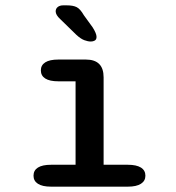

<svg xmlns="http://www.w3.org/2000/svg" viewBox="-20 -699 659 719"><path d="M171.5 0Q138.5 0 122 -10.8Q105.5 -21.5 105.5 -41Q105.5 -61 122 -71.5Q138.5 -82 171.5 -82H263V-394.5H198.5Q166 -394.5 149.5 -405Q133 -415.5 133 -435.5Q133 -455 149.5 -465.5Q166 -476 198.5 -476H301.5Q368 -476 368 -409.5V-82H458.5Q491 -82 507.8 -71.5Q524.5 -61 524.5 -41Q524.5 -21.5 507.8 -10.8Q491 0 458.5 0ZM320.5 -543.5Q309 -543.5 295.8 -548.5Q282.5 -553.5 266.5 -568L205.5 -627.5Q188.5 -643 188.5 -656.5Q188.5 -666.5 196.2 -672.8Q204 -679 217 -679H229.5Q254 -679 267.2 -672.2Q280.5 -665.5 294 -642L327 -596.5Q341.5 -573.5 341.5 -561Q341.5 -551 335 -547.2Q328.5 -543.5 320.5 -543.5Z"/></svg>

Font: Sono ExtraLight Monospace Medium
Style: Regular
Weight: 500
Version: Version 2.112